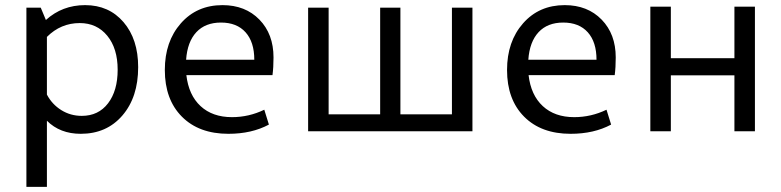

<svg xmlns="http://www.w3.org/2000/svg" viewBox="-20 -512 3048 749"><path d="M83 217V-482H139L159 -434Q223 -492 312 -492Q405 -492 462 -425.5Q519 -359 519 -250Q519 -133 457.5 -61.5Q396 10 295 10Q214 10 163 -41V217ZM291 -422Q217 -422 163 -368V-143Q183 -105 219 -82.5Q255 -60 299 -60Q364 -60 401.5 -109Q439 -158 439 -240Q439 -323 398.5 -372.5Q358 -422 291 -422Z M871 10Q756 10 689.5 -57Q623 -124 623 -239Q623 -350 685.5 -421Q748 -492 848 -492Q937 -492 992 -435.5Q1047 -379 1047 -288Q1047 -249 1043 -219H707Q716 -141 762.5 -98Q809 -55 885 -55Q951 -55 1011 -84L1029 -26Q962 10 871 10ZM842 -424Q781 -424 746 -386.5Q711 -349 706 -279H972Q972 -348 938 -386Q904 -424 842 -424Z M1182 0V-482H1262V-66H1463V-482H1542V-66H1743V-482H1823V0Z M2206 10Q2091 10 2024.5 -57Q1958 -124 1958 -239Q1958 -350 2020.5 -421Q2083 -492 2183 -492Q2272 -492 2327 -435.5Q2382 -379 2382 -288Q2382 -249 2378 -219H2042Q2051 -141 2097.5 -98Q2144 -55 2220 -55Q2286 -55 2346 -84L2364 -26Q2297 10 2206 10ZM2177 -424Q2116 -424 2081 -386.5Q2046 -349 2041 -279H2307Q2307 -348 2273 -386Q2239 -424 2177 -424Z M2517 0V-486H2597V-285H2845V-486H2925V0H2845V-218H2597V0Z"/></svg>

Font: Cantarell
Style: Regular
Weight: 400
Designer: Dave Crossland, Nikolaus Waxweiler, Florian Fecher, Jacques Le Bailly, Eben Sorkin, Alexei Vanyashin, Alexios Zavras, Em
Version: Version 0.303